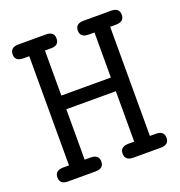

<svg xmlns="http://www.w3.org/2000/svg" viewBox="-114 -708 754 805"><g transform="rotate(-20 262.5 -305.5)"><path d="M56 -62H81V-549H56Q18 -549 18 -579Q18 -611 55 -611H178Q214 -611 214 -580Q214 -549 179 -549H151V-348H372V-549H347Q309 -549 309 -580Q309 -611 346 -611H469Q505 -611 505 -580Q505 -549 468 -549H442V-62H468Q505 -62 505 -31Q505 0 468 0H346Q309 0 309 -31Q309 -62 347 -62H372V-287H151V-62H177Q214 -62 214 -31Q214 0 177 0H54Q18 0 18 -31Q18 -62 56 -62Z"/></g></svg>

Font: CMU Typewriter Text
Style: Regular
Weight: 500
Monospace: yes
Version: Version 0.7.0